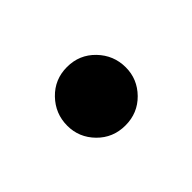

<svg xmlns="http://www.w3.org/2000/svg" viewBox="-44 -289 427 427"><g transform="rotate(-45 170.0 -75.0)"><path d="M170 17Q131 17 104.5 -10Q78 -37 78 -74Q78 -112 104.5 -139.5Q131 -167 170 -167Q209 -167 235.5 -139.5Q262 -112 262 -74Q262 -37 235.5 -10Q209 17 170 17Z"/></g></svg>

Font: Early Summer Mincho Heavy
Style: Regular
Weight: 900
Designer: GuiWonder
Version: Version 1.002